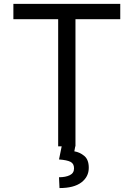

<svg xmlns="http://www.w3.org/2000/svg" viewBox="-20 -747 682 980"><path d="M48.3 -648.9V-727.1H593.8V-648.9H365.2V0H276.9V-648.9ZM295.4 -2.9H364.7L359.4 25.4Q387.2 29.8 410.2 48.8Q433.1 67.9 433.1 109.4Q433.1 155.3 395.3 184.1Q357.4 212.9 283.7 212.9L281.2 157.7Q314.5 157.7 336.2 147.2Q357.9 136.7 357.9 112.3Q357.9 87.9 339.6 78.9Q321.3 69.8 281.2 66.9Z"/></svg>

Font: Sahel VF Regular
Style: Regular
Weight: 400
Foundry: Saber Rastikerdar (saber.rastikerdar@gmail.com)
Version: Version 3.4.0